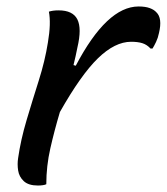

<svg xmlns="http://www.w3.org/2000/svg" viewBox="-20 -568 515 593"><path d="M123 1Q119 3 112 4Q105 5 97 5Q68 5 53.5 -8.5Q39 -22 36 -41.5Q33 -61 36 -80Q44 -136 62 -196.5Q80 -257 99.5 -318.5Q119 -380 128 -437Q138 -496 131 -532Q143 -536 161 -536Q205 -536 219 -508Q233 -480 219 -421Q214 -395 207 -367L214 -365Q310 -548 408 -548Q429 -548 442.5 -543Q456 -538 463 -530Q482 -512 471 -466Q468 -451 462 -438.5Q456 -426 451 -418H445Q434 -430 420 -434.5Q406 -439 385 -439Q335 -439 282.5 -388Q230 -337 165 -222Q148 -165 135.5 -110Q123 -55 123 1Z"/></svg>

Font: Recursive Sn Csl St
Style: Italic
Weight: 400
Italic angle: -15°
Version: Version 1.079;hotconv 1.0.112;makeotfexe 2.5.65598; ttfautoh